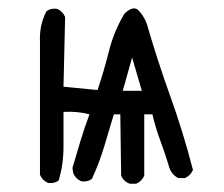

<svg xmlns="http://www.w3.org/2000/svg" viewBox="-20 -448 540 462"><path d="M292 -5.9Q277.3 -11.7 271.5 -25.4L269.5 -172.9H253.9Q242.2 -133.8 230.5 -94.7Q218.8 -55.7 201.2 -17.6Q191.4 -9.8 175.8 -11.7Q162.1 -17.6 156.2 -31.2L154.3 -43.9Q164.1 -77.1 173.8 -109.4Q183.6 -141.6 195.3 -172.9Q166 -180.7 132.8 -178.7Q132.8 -137.7 132.8 -94.7Q132.8 -51.8 121.1 -13.7Q111.3 -5.9 95.7 -7.8Q82 -13.7 76.2 -27.3V-346.7Q74.2 -387.7 91.8 -420.9Q101.6 -428.7 117.2 -426.8Q130.9 -420.9 136.7 -407.2L132.8 -239.3Q173.8 -235.4 214.8 -231.4Q230.5 -278.3 242.2 -325.2Q253.9 -372.1 279.3 -415Q300.8 -435.5 313 -423.3Q325.2 -411.1 333 -391.6Q358.4 -303.7 389.6 -216.8Q420.9 -129.9 444.3 -39.1Q438.5 -25.4 424.8 -19.5H409.2Q393.6 -27.3 387.7 -43.9Q377.9 -77.1 366.2 -108.4Q354.5 -139.6 346.7 -172.9H327.1V-25.4Q321.3 -11.7 307.6 -5.9ZM297.9 -309.6 275.4 -229.5H321.3Z"/></svg>

Font: NaikaiFont
Style: Regular
Weight: 400
Version: Version 1.67